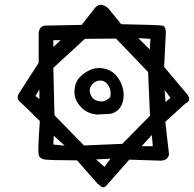

<svg xmlns="http://www.w3.org/2000/svg" viewBox="-20 -504 815 807"><path d="M400.4 276.4 390.6 268.6 303.7 169.9Q185.5 169.9 165.5 166Q145.5 162.1 142.1 144Q138.7 126 147.5 4.9Q83 -59.6 64.9 -75.2Q46.9 -90.8 59.6 -111.3L142.6 -240.2V-365.2Q145.5 -395.5 171.9 -396.5L323.2 -399.4L380.9 -472.7Q402.3 -496.1 434.6 -469.7L489.3 -402.3Q648.4 -399.4 664.6 -396Q680.7 -392.6 675.8 -341.8L669.9 -222.7L763.7 -111.3Q789.1 -83 758.8 -68.4L674.8 7.8L690.4 144.5Q685.5 174.8 644.5 170.9L523.4 167L428.7 274.4Q416 291 400.4 276.4ZM418.9 197.3 444.3 163.1 383.8 166ZM622.1 110.4 618.2 63.5 575.2 110.4ZM252 108.4 206.1 66.4 204.1 103.5ZM494.1 100.6 610.4 -17.6 602.5 -201.2 467.8 -341.8 336.9 -340.8 204.1 -218.8 209 -19.5 333 107.4ZM387.7 -22.5Q354.5 -25.4 333 -42.5Q311.5 -59.6 300.8 -82Q290 -104.5 293.9 -133.3Q297.9 -162.1 316.9 -181.2Q335.9 -200.2 360.8 -210.9Q385.7 -221.7 415.5 -216.3Q445.3 -210.9 464.4 -190.9Q483.4 -170.9 493.2 -143.1Q502.9 -115.2 498.5 -87.4Q494.1 -59.6 476.6 -42.5Q459 -25.4 435.1 -24.9Q411.1 -24.4 387.7 -22.5ZM675.8 -75.2 696.3 -92.8 671.9 -126ZM145.5 -87.9V-127.9L128.9 -100.6ZM443.4 -95.7Q449.2 -123 435.5 -144.5Q421.9 -166 400.9 -165.5Q379.9 -165 366.2 -147.9Q352.5 -130.9 359.4 -109.9Q366.2 -88.9 382.8 -82.5Q399.4 -76.2 413.1 -78.1Q426.8 -80.1 443.4 -95.7ZM609.4 -295.9 612.3 -340.8 561.5 -343.8ZM235.4 -335H204.1V-306.6Z"/></svg>

Font: JasonHandwriting2
Style: Regular
Weight: 400
Version: Version 1.05.10